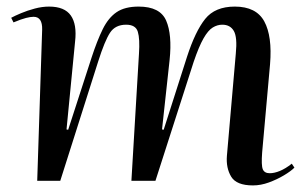

<svg xmlns="http://www.w3.org/2000/svg" viewBox="-20 -549 927 583"><path d="M402 -386Q405 -431 398.5 -452.5Q392 -474 363 -474Q330 -474 314 -449.5Q298 -425 278 -362L163 0H93L108 -459Q109 -498 82 -498Q73 -498 59 -494.5Q45 -491 21 -481L14 -495Q25 -501 44 -509Q63 -517 85.5 -523Q108 -529 129 -529Q176 -529 195 -502Q214 -475 208 -423L182 -156L187 -155L258 -374Q275 -426 292 -460.5Q309 -495 334 -512Q359 -529 401 -529Q466 -529 484.5 -486.5Q503 -444 495 -367L472 -156L477 -155L548 -377Q573 -454 603 -491.5Q633 -529 693 -529Q758 -529 782.5 -484Q807 -439 800 -354L776 -86Q773 -47 778 -35Q783 -23 799 -23Q813 -23 830 -30Q847 -37 866 -52L874 -40Q863 -29 842 -16.5Q821 -4 796.5 5Q772 14 748 14Q698 14 682 -12.5Q666 -39 669 -76L696 -386Q701 -436 690 -455Q679 -474 655 -474Q640 -474 626 -465.5Q612 -457 598 -432.5Q584 -408 568 -361L452 0H379Z"/></svg>

Font: Literata 72pt Medium
Style: Italic
Weight: 500
Italic angle: -2°
Designer: Latin by Veronika Burian and Jose Scaglione. Greek by Irene Vlachou. Cyrillic by Vera Evstafieva
Foundry: TypeTogether
Version: Version 3.002